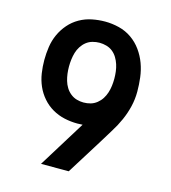

<svg xmlns="http://www.w3.org/2000/svg" viewBox="-103 -766 757 850"><g transform="rotate(15 275.0 -341.0)"><path d="M290 0H163L296 -215Q290 -215 284 -214.5Q278 -214 272 -214Q242 -214 212.5 -220.5Q183 -227 157 -242Q131 -257 111 -280Q91 -303 79 -330.5Q67 -358 62.5 -388Q58 -418 58 -448Q58 -478 62.5 -508.5Q67 -539 79.5 -566.5Q92 -594 112 -617Q132 -640 158.5 -655Q185 -670 215 -676Q245 -682 275 -682Q307 -682 339 -674Q371 -666 397.5 -647.5Q424 -629 443 -602.5Q462 -576 473 -546Q484 -516 488 -483.5Q492 -451 492 -419Q492 -384 484 -350.5Q476 -317 462 -285.5Q448 -254 429.5 -224.5Q411 -195 393 -165ZM274 -311Q291 -311 306.5 -315.5Q322 -320 335 -330.5Q348 -341 356.5 -354.5Q365 -368 370 -383.5Q375 -399 377 -415.5Q379 -432 379 -448Q379 -464 377 -480.5Q375 -497 370 -512.5Q365 -528 356.5 -542Q348 -556 335.5 -566Q323 -576 307 -580.5Q291 -585 275 -585Q259 -585 243 -580.5Q227 -576 214.5 -566Q202 -556 193 -542Q184 -528 179.5 -512.5Q175 -497 173 -480.5Q171 -464 171 -448Q171 -432 173 -416Q175 -400 179.5 -384.5Q184 -369 192.5 -355Q201 -341 214 -330.5Q227 -320 242.5 -315.5Q258 -311 274 -311Z"/></g></svg>

Font: Lode Term
Style: Bold
Weight: 700
Monospace: yes
Designer: Belleve Invis
Foundry: Belleve Invis
Version: Version 29.2.0